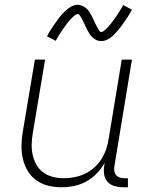

<svg xmlns="http://www.w3.org/2000/svg" viewBox="-20 -781 640 809"><path d="M240 8Q211 8 183.5 1.5Q156 -5 133.5 -21Q111 -37 97 -60.5Q83 -84 76.5 -111Q70 -138 70.5 -167.5Q71 -197 76 -226L127 -530H170L118 -219Q114 -196 113.5 -172.5Q113 -149 118 -127Q123 -105 134 -86Q145 -67 163 -54Q181 -41 203.5 -35.5Q226 -30 249 -30Q272 -30 294.5 -34.5Q317 -39 338 -49Q359 -59 377 -75Q395 -91 407.5 -111Q420 -131 427.5 -153Q435 -175 438 -197L493 -530H536L462 -81Q460 -71 461.5 -61Q463 -51 469 -43.5Q475 -36 484.5 -33Q494 -30 504 -30H519V8H498Q480 8 462.5 3Q445 -2 433.5 -14.5Q422 -27 419 -45Q416 -63 419 -81L421 -95Q408 -71 388 -50.5Q368 -30 344 -16.5Q320 -3 293 2.5Q266 8 240 8ZM407 -608Q401 -608 396 -609Q391 -610 386.5 -612Q382 -614 378 -617Q374 -620 370 -623.5Q366 -627 363 -630.5Q360 -634 357.5 -638Q355 -642 352.5 -646.5Q350 -651 347.5 -655.5Q345 -660 343 -664.5Q341 -669 339 -673Q337 -677 334.5 -682.5Q332 -688 329.5 -692.5Q327 -697 325 -701.5Q323 -706 320.5 -709.5Q318 -713 315 -717.5Q312 -722 308 -722Q304 -722 300 -719.5Q296 -717 293 -714.5Q290 -712 285 -707.5Q280 -703 278 -700.5Q276 -698 274 -696Q272 -694 269.5 -691Q267 -688 265 -685Q263 -682 260.5 -679Q258 -676 255.5 -672.5Q253 -669 250 -665Q247 -661 244.5 -657Q242 -653 239 -648.5Q236 -644 233 -639.5Q230 -635 227 -630Q224 -625 221 -620Q218 -615 215 -609L178 -628Q183 -638 188 -646Q193 -654 198 -662Q203 -670 208 -677Q213 -684 217.5 -690Q222 -696 226 -702Q230 -708 234.5 -713Q239 -718 243 -722.5Q247 -727 253 -733Q259 -739 265 -743.5Q271 -748 278 -752Q285 -756 292.5 -758.5Q300 -761 307 -761Q313 -761 318 -759.5Q323 -758 327.5 -756Q332 -754 336 -751.5Q340 -749 344 -745.5Q348 -742 351 -738.5Q354 -735 356.5 -730.5Q359 -726 361.5 -722Q364 -718 366.5 -713.5Q369 -709 371 -704.5Q373 -700 375 -695.5Q377 -691 379.5 -686Q382 -681 384.5 -676Q387 -671 389 -667Q391 -663 393.5 -659.5Q396 -656 399 -651Q402 -646 406 -646Q410 -646 414 -648.5Q418 -651 421 -653.5Q424 -656 429 -661Q434 -666 436 -668Q438 -670 440 -672.5Q442 -675 444.5 -678Q447 -681 449 -683.5Q451 -686 453.5 -689.5Q456 -693 458.5 -696.5Q461 -700 464 -703.5Q467 -707 469.5 -711.5Q472 -716 475 -720Q478 -724 481 -729Q484 -734 487 -739Q490 -744 493 -749Q496 -754 499 -760L536 -740Q531 -731 526 -722.5Q521 -714 516 -706.5Q511 -699 506 -692Q501 -685 496.5 -678.5Q492 -672 488 -666.5Q484 -661 479.5 -656Q475 -651 471 -646.5Q467 -642 461 -635.5Q455 -629 449 -624.5Q443 -620 436 -616Q429 -612 421.5 -610Q414 -608 407 -608Z"/></svg>

Font: Iosevka Curly XLtEx
Style: Italic
Weight: 200
Width: 7
Italic angle: -9°
Monospace: yes
Designer: Belleve Invis
Foundry: Belleve Invis
Version: Version 11.1.0; ttfautohint (v1.8.3)